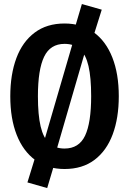

<svg xmlns="http://www.w3.org/2000/svg" viewBox="-20 -823 640 952"><path d="M300 -706.5Q385 -706.5 445.2 -662.5Q505.5 -618.5 537.2 -537.5Q569 -456.5 569 -346Q569 -238 538.8 -156.8Q508.5 -75.5 448.5 -30.2Q388.5 15 300 15Q215 15 154.8 -29.2Q94.5 -73.5 62.8 -154.2Q31 -235 31 -345.5Q31 -453.5 61.2 -534.8Q91.5 -616 151.8 -661.2Q212 -706.5 300 -706.5ZM386 -803 484.5 -775 446 -652.5 402 -567.5 261.5 -84 248 -4.5 214 109.5 116 81.5 157.5 -53 202 -134.5 344.5 -623 353 -691.5ZM300 -605.5Q229.5 -605.5 198.8 -541.8Q168 -478 168 -345.5Q168 -253 181.5 -196Q195 -139 224.2 -112.8Q253.5 -86.5 300 -86.5Q371.5 -86.5 401.8 -150.2Q432 -214 432 -346Q432 -438.5 418.8 -495.5Q405.5 -552.5 376.5 -579Q347.5 -605.5 300 -605.5Z"/></svg>

Font: Fira Code Light SemiBold
Style: Regular
Weight: 600
Monospace: yes
Version: Version 5.002